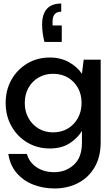

<svg xmlns="http://www.w3.org/2000/svg" viewBox="-20 -833 601 1085"><path d="M231 -596Q218 -649 218 -693Q218 -813 326 -813V-767Q277 -767 277 -711V-689H329V-596ZM288 232Q224 232 168.5 210.5Q113 189 75 145.5Q37 102 27 37H132Q145 84 186.5 112Q228 140 287 140Q351 140 397 98.5Q443 57 443 -26V-93Q420 -54 374.5 -24Q329 6 261 6Q191 6 134.5 -27.5Q78 -61 45 -119.5Q12 -178 12 -251Q12 -325 45 -383Q78 -441 134.5 -474.5Q191 -508 262 -508Q323 -508 370 -481.5Q417 -455 443 -416L453 -496H549V-30Q549 54 514.5 112.5Q480 171 421 201.5Q362 232 288 232ZM280 -85Q327 -85 363 -106.5Q399 -128 420 -165.5Q441 -203 441 -251Q441 -300 420 -337Q399 -374 363 -395Q327 -416 280 -416Q234 -416 198 -395Q162 -374 141 -337Q120 -300 120 -251Q120 -203 141 -165.5Q162 -128 198 -106.5Q234 -85 280 -85Z"/></svg>

Font: Firefly Display Medium
Style: Regular
Weight: 500
Designer: Colophon Foundry, Jonny Pinhorn
Foundry: Colophon Foundry
Version: Version 1.200; ttfautohint (v1.8.3)